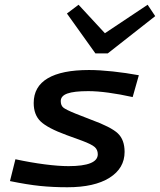

<svg xmlns="http://www.w3.org/2000/svg" viewBox="-20 -777 674 809"><path d="M505 -137Q505 -68 441.5 -28Q378 12 264 12Q203 12 149 6.5Q95 1 22 -14L45 -106Q110 -92 168.5 -84.5Q227 -77 269 -77Q330 -77 361 -89.5Q392 -102 392 -127Q392 -146 379 -157.5Q366 -169 326 -184L260 -208Q181 -237 151.5 -265Q122 -293 122 -343Q122 -412 181 -447Q240 -482 355 -482Q399 -482 455 -476Q511 -470 565 -460L539 -368Q485 -380 437 -386.5Q389 -393 352 -393Q292 -393 264 -383Q236 -373 236 -351Q236 -333 246.5 -324Q257 -315 299 -298L363 -273Q448 -242 476.5 -215Q505 -188 505 -137ZM382 -552 262 -720 311 -757 422 -637 602 -757 634 -709 434 -552Z"/></svg>

Font: Intel One Mono Medium
Style: Italic
Weight: 500
Italic angle: -16°
Monospace: yes
Designer: Fred Shallcrass
Foundry: Frere-Jones Type LLC
Version: Version 1.400;hotconv 1.1.0;makeotfexe 2.6.0;FJTRelease1.4